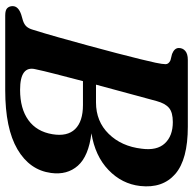

<svg xmlns="http://www.w3.org/2000/svg" viewBox="-22 -718 740 736"><g transform="rotate(90 348.0 -350.0)"><path d="M209.5 -700H465.5Q591.5 -700 647 -651.8Q702.5 -603.5 693 -517.5Q685 -447 631.5 -395.8Q578 -344.5 491 -330.5Q579 -319.5 615.2 -278.5Q651.5 -237.5 643 -175.5Q632 -93.5 552.2 -46.8Q472.5 0 326 0H39Q18.5 0 11 -8Q3.5 -16 3.5 -28.5Q3.5 -50.5 36.5 -61.5L59 -68Q74 -73 81.8 -81.8Q89.5 -90.5 94 -106Q107.5 -149 123 -203.8Q138.5 -258.5 154.2 -316.5Q170 -374.5 183.8 -427.2Q197.5 -480 207.2 -519.5Q217 -559 220.5 -576.5Q226 -603 226 -614.8Q226 -626.5 211 -633.5L187 -639.5Q164 -648.5 164 -665.5Q164 -680.5 175.2 -690.2Q186.5 -700 209.5 -700ZM367.5 -580.5Q356 -538 339 -475.5Q322 -413 304.5 -348H372.5Q445.5 -348 493.2 -396.8Q541 -445.5 550 -523Q558 -581.5 529.5 -612Q501 -642.5 448 -642.5Q411 -642.5 393.8 -628Q376.5 -613.5 367.5 -580.5ZM245.5 -116.5Q230.5 -57 324.5 -57Q396.5 -57 440.5 -88.8Q484.5 -120.5 494.5 -181Q504 -238 474.8 -268Q445.5 -298 382.5 -298H291Q276 -240.5 263.5 -192Q251 -143.5 245.5 -116.5Z"/></g></svg>

Font: Fraunces 9pt S050 SemiBold
Style: Italic
Weight: 600
Italic angle: -16°
Version: Version 1.000; ttfautohint (v1.8.3)